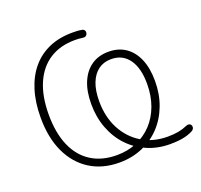

<svg xmlns="http://www.w3.org/2000/svg" viewBox="-125 -853 1046 1001"><g transform="rotate(-20 398.0 -352.5)"><path d="M375 8Q280 8 211 -36Q142 -80 104.5 -160.5Q67 -241 67 -352Q67 -437 88 -504Q109 -571 148.5 -617.5Q188 -664 244.5 -688.5Q301 -713 373 -713Q385 -713 398 -712.5Q411 -712 421 -710Q434 -709 439 -702Q444 -695 442 -686Q441 -680 437.5 -675.5Q434 -671 428.5 -669.5Q423 -668 415 -669Q404 -671 393.5 -671.5Q383 -672 373 -672Q291 -672 232.5 -634.5Q174 -597 143 -525.5Q112 -454 112 -353Q112 -251 143 -179.5Q174 -108 233 -70.5Q292 -33 375 -33Q436 -33 486 -54.5Q536 -76 572.5 -115Q609 -154 629 -208.5Q649 -263 649 -329Q649 -417 614 -465.5Q579 -514 516 -514Q474 -514 444.5 -492Q415 -470 399 -429Q383 -388 383 -329Q383 -241 418 -174.5Q453 -108 514.5 -70.5Q576 -33 657 -33Q690 -33 716.5 -38Q743 -43 765 -53Q775 -57 781.5 -55.5Q788 -54 791.5 -49.5Q795 -45 795.5 -38.5Q796 -32 792.5 -26Q789 -20 781 -16Q756 -3 725 2.5Q694 8 656 8Q587 8 529 -17Q471 -42 428.5 -87Q386 -132 362.5 -194Q339 -256 339 -329Q339 -400 360.5 -450.5Q382 -501 421.5 -528Q461 -555 516 -555Q571 -555 610.5 -528Q650 -501 671.5 -450.5Q693 -400 693 -329Q693 -256 669.5 -194Q646 -132 603.5 -87Q561 -42 502.5 -17Q444 8 375 8Z"/></g></svg>

Font: Nunito ExtraLight
Style: Regular
Weight: 200
Designer: Vernon Adams
Foundry: Vernon Adams
Version: Version 3.602;April 4, 2023;FontCreator 14.0.0.2856 64-bit